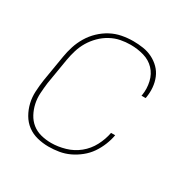

<svg xmlns="http://www.w3.org/2000/svg" viewBox="-128 -644 756 769"><g transform="rotate(30 250.0 -260.0)"><path d="M192 8Q165 8 139.5 1.5Q114 -5 94 -20Q74 -35 61 -57.5Q48 -80 42 -105.5Q36 -131 37.5 -158.5Q39 -186 43 -213L63 -333Q67 -358 75 -383Q83 -408 97 -431.5Q111 -455 131 -474Q151 -493 174.5 -505.5Q198 -518 224 -523Q250 -528 276 -528Q299 -528 322 -524.5Q345 -521 365 -511Q385 -501 400.5 -485.5Q416 -470 424.5 -449.5Q433 -429 435 -406Q437 -383 433 -359L432 -355H413L414 -359Q419 -390 412 -420.5Q405 -451 385 -472Q365 -493 335.5 -501.5Q306 -510 274 -510Q251 -510 228 -505.5Q205 -501 183 -489Q161 -477 143 -459Q125 -441 112.5 -420Q100 -399 93 -376Q86 -353 82 -330L62 -210Q59 -186 57.5 -161.5Q56 -137 61 -114Q66 -91 77 -70.5Q88 -50 105.5 -36Q123 -22 146 -16Q169 -10 194 -10Q225 -10 258 -19.5Q291 -29 317.5 -50.5Q344 -72 360 -102.5Q376 -133 382 -165H401Q397 -142 387.5 -118.5Q378 -95 364 -74.5Q350 -54 329.5 -37.5Q309 -21 286.5 -10.5Q264 0 240 4Q216 8 192 8Z"/></g></svg>

Font: Iosevka Thin Oblique
Style: Regular
Weight: 100
Italic angle: -9°
Monospace: yes
Designer: Belleve Invis
Foundry: Belleve Invis
Version: Version 32.5.0; ttfautohint (v1.8.4)